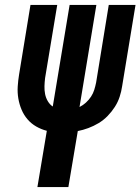

<svg xmlns="http://www.w3.org/2000/svg" viewBox="-20 -755 567 775"><path d="M131 0 169 -227Q146 -233 126 -244.5Q106 -256 91 -273.5Q76 -291 67 -312.5Q58 -334 54 -357.5Q50 -381 51.5 -405.5Q53 -430 57 -454L103 -735H211L162 -440Q160 -423 159.5 -407Q159 -391 162 -375.5Q165 -360 173 -346.5Q181 -333 193 -325L261 -735H369L301 -323Q315 -330 327 -341Q339 -352 347.5 -365Q356 -378 360.5 -392.5Q365 -407 368 -422Q368 -422 368 -422Q368 -422 368 -422L419 -735H527L473 -407Q470 -386 463 -364.5Q456 -343 443.5 -323.5Q431 -304 414.5 -287Q398 -270 378 -258Q358 -246 336.5 -238Q315 -230 294 -226L256 0Z"/></svg>

Font: Iosevka SS04 Extrabold
Style: Italic
Weight: 800
Italic angle: -9°
Monospace: yes
Designer: Belleve Invis
Foundry: Belleve Invis
Version: Version 19.0.0; ttfautohint (v1.8.4)